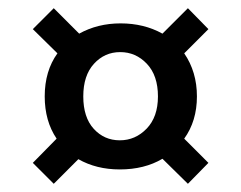

<svg xmlns="http://www.w3.org/2000/svg" viewBox="-20 -612 588 468"><path d="M429 -274 488 -215 438 -164 376 -225Q332 -199 272 -199Q215 -199 171 -224L111 -164L60 -215L118 -274Q89 -317 89 -377Q89 -439 120 -482L60 -541L111 -592L173 -530Q218 -555 274 -555Q331 -555 376 -530L438 -592L488 -541L429 -482Q460 -437 460 -377Q460 -317 429 -274ZM365 -377Q365 -428 338 -456.5Q311 -485 273 -485Q235 -485 209 -456.5Q183 -428 183 -377Q183 -326 208.5 -298Q234 -270 272 -270Q310 -270 337.5 -298.5Q365 -327 365 -377Z"/></svg>

Font: Poppins-tnum Medium
Style: Regular
Weight: 500
Designer: Ninad Kale (Devanagari), Jonny Pinhorn (Latin)
Foundry: Indian Type Foundry
Version: Version 4.004